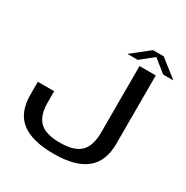

<svg xmlns="http://www.w3.org/2000/svg" viewBox="-179 -943 1066 1099"><g transform="rotate(30 353.5 -393.0)"><path d="M322.5 6Q465 6 535.2 -50.5Q605.5 -107 605.5 -222.5V-675H498V-236Q498 -147.5 457 -107.2Q416 -67 322 -67Q228 -67 187.5 -106.5Q147 -146 147 -231.5V-306H39V-221Q39 -103.5 109.2 -48.8Q179.5 6 322.5 6ZM403 -700.5H471.5L555.5 -768L639.5 -700.5H707L590 -792.5H519.5Z"/></g></svg>

Font: Anybody SemiExpanded
Style: Regular
Weight: 400
Width: 6
Designer: Tyler Finck
Foundry: Etcetera Type Company
Version: Version 1.113;gftools[0.9.25]